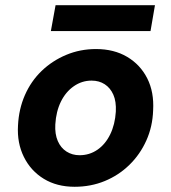

<svg xmlns="http://www.w3.org/2000/svg" viewBox="-20 -704 656 736"><path d="M266 12Q198 12 148 -18.5Q98 -49 71.5 -102.5Q45 -156 49 -223Q52 -286 75.5 -339.5Q99 -393 139.5 -432Q180 -471 233.5 -493.5Q287 -516 348 -516Q417 -516 467.5 -486Q518 -456 544.5 -403.5Q571 -351 567 -281Q565 -219 541 -165.5Q517 -112 476 -72Q435 -32 381.5 -10Q328 12 266 12ZM285 -109Q323 -109 353.5 -130Q384 -151 402.5 -189Q421 -227 424 -276Q426 -315 414.5 -341Q403 -367 381.5 -381Q360 -395 331 -395Q294 -395 263 -373.5Q232 -352 213.5 -314.5Q195 -277 192 -227Q190 -190 201.5 -163.5Q213 -137 235 -123Q257 -109 285 -109ZM175 -585 193 -684H574L557 -585Z"/></svg>

Font: DM Sans ExtraBold
Style: Italic
Weight: 800
Italic angle: -10°
Designer: Colophon Foundry, Jonny Pinhorn
Foundry: Colophon Foundry
Version: Version 4.004;gftools[0.9.30]